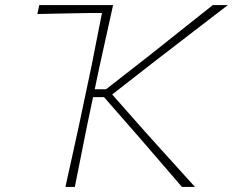

<svg xmlns="http://www.w3.org/2000/svg" viewBox="-20 -733 914 753"><path d="M236.5 0Q250 -61.5 262.5 -117.2Q275 -173 289 -238L338.5 -472Q350 -530.5 359.8 -580.2Q369.5 -630 380 -682H332Q268.5 -681 219.8 -680Q171 -679 126.5 -678L134 -713H423.5Q410 -652.5 397.8 -596.5Q385.5 -540.5 370.5 -473L351.5 -383H396L566.5 -516Q625 -562.5 682 -607.8Q739 -653 814.5 -713H873.5Q798.5 -655.5 727.8 -601Q657 -546.5 587.5 -493L420 -362.5L543.5 -222.5Q575.5 -187 612 -146.5Q648.5 -106 683.2 -67.8Q718 -29.5 744.5 0H693.5Q646.5 -55 605 -102.8Q563.5 -150.5 524.5 -196L388 -352H345L321 -238Q307.5 -170.5 296.5 -115.5Q285.5 -60.5 273.5 0Z"/></svg>

Font: Commissioner Loud Thin
Style: Italic
Weight: 100
Italic angle: -12°
Designer: Kostas Bartsokas
Foundry: Kostas Bartsokas
Version: Version 1.000; ttfautohint (v1.8.3)